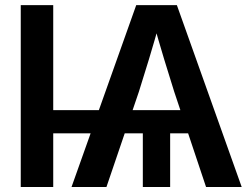

<svg xmlns="http://www.w3.org/2000/svg" viewBox="-20 -748 997 768"><path d="M192.9 -727.5V0H63V-727.5ZM660.6 -261.2V0H551.3V-261.2ZM266.1 0 524.9 -727.5H687.5L946.8 0H804.2L676.8 -381.3Q657.7 -441.4 636.7 -510.7Q615.7 -580.1 589.4 -673.3H623Q596.7 -580.1 575.7 -510.7Q554.7 -441.4 535.6 -381.3L405.8 0ZM149.4 -214.8V-307.6H793.9V-214.8Z"/></svg>

Font: Inter 28pt SemiBold
Style: Regular
Weight: 600
Designer: Rasmus Andersson
Foundry: rsms
Version: Version 4.001;git-66647c0bb